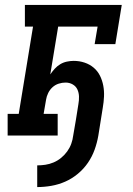

<svg xmlns="http://www.w3.org/2000/svg" viewBox="-20 -550 540 779"><path d="M131 209V121Q147 121 164 118.5Q181 116 197.5 109Q214 102 228 90.5Q242 79 252.5 64.5Q263 50 269 33.5Q275 17 277 0Q283 -32 288 -64Q293 -96 298 -127Q301 -143 300.5 -158.5Q300 -174 294 -187Q288 -200 275 -207.5Q262 -215 246 -215Q232 -215 218 -210.5Q204 -206 193 -196Q182 -186 175.5 -172.5Q169 -159 167 -146L157 -88H214V0H11V-88H56L114 -442H81V-530H474L448 -371H364L376 -442H216L184 -248Q192 -260 202 -271Q212 -282 224.5 -289.5Q237 -297 251.5 -300Q266 -303 279 -303Q302 -303 323 -296Q344 -289 360 -275.5Q376 -262 385.5 -243Q395 -224 399 -202.5Q403 -181 402 -158.5Q401 -136 397 -113L379 0Q374 29 364 57Q354 85 337 110Q320 135 296 155Q272 175 244.5 187Q217 199 188 204Q159 209 131 209Z"/></svg>

Font: Iosevka Slab Semibold Oblique
Style: Regular
Weight: 600
Italic angle: -9°
Monospace: yes
Designer: Belleve Invis
Foundry: Belleve Invis
Version: Version 11.1.1; ttfautohint (v1.8.3)